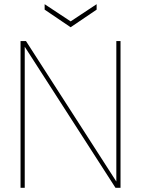

<svg xmlns="http://www.w3.org/2000/svg" viewBox="-20 -896 672 916"><path d="M78 0V-700H104L535 -30V-700H555V0H531L98 -673V0ZM317 -766 193 -850V-876L317 -794L441 -876V-850Z"/></svg>

Font: DM Sans 9pt Thin
Style: Regular
Weight: 250
Version: Version 4.004;gftools[0.9.30]